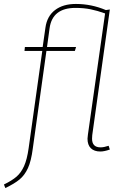

<svg xmlns="http://www.w3.org/2000/svg" viewBox="-59 -757 654 972"><path d="M491 -19 497 0Q469 10 449 10Q418 10 401 -6.5Q384 -23 384 -55Q384 -61 386 -75L473 -689Q434 -703 399.5 -710Q365 -717 323 -717Q206 -717 192 -614L179 -519H326L320 -499H176L107 -5Q99 58 82.5 94Q66 130 40 151.5Q14 173 -32 195L-39 177Q2 157 25 137Q48 117 63 83.5Q78 50 86 -7L155 -499H65L67 -519H157L171 -617Q179 -675 219.5 -706Q260 -737 325 -737Q404 -737 477 -706L497 -709L408 -73Q407 -67 407 -55Q407 -11 450 -11Q467 -11 491 -19Z"/></svg>

Font: Fira Sans Thin
Style: Italic
Weight: 250
Italic angle: -8°
Designer: Carrois Corporate & Edenspiekermann AG
Foundry: Carrois Corporate GbR & Edenspiekermann AG
Version: Version 4.203